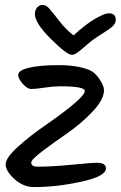

<svg xmlns="http://www.w3.org/2000/svg" viewBox="-20 -776 491 781"><path d="M344 -491Q366 -482 384.5 -454.5Q403 -427 403 -409Q403 -371 356.5 -322Q310 -273 255 -235Q200 -197 153.5 -162Q107 -127 107 -115Q107 -98 133 -98Q190 -98 273 -106Q356 -114 372 -114Q411 -114 411 -91Q411 -59 311 -37Q211 -15 118 -15Q75 -15 39 -47.5Q3 -80 3 -107Q3 -134 53.5 -179.5Q104 -225 164 -266Q325 -378 325 -406Q325 -425 223 -425Q198 -425 161 -419.5Q124 -414 107.5 -414Q91 -414 72.5 -435Q54 -456 54 -471Q54 -490 98 -500.5Q142 -511 218.5 -511Q295 -511 344 -491ZM422 -722Q451 -722 451 -696Q451 -682 439.5 -670.5Q428 -659 399 -641Q370 -623 358 -614Q346 -605 326 -587.5Q306 -570 294 -561.5Q282 -553 272 -553Q252 -553 187 -617.5Q122 -682 122 -719Q122 -735 131 -745.5Q140 -756 154 -756Q168 -756 182.5 -739Q197 -722 222 -689.5Q247 -657 279 -632Q329 -678 367.5 -700Q406 -722 422 -722Z"/></svg>

Font: Kalam
Style: Regular
Weight: 400
Designer: Lipi Raval (Devanagari and Latin), Jonny Pinhorn (Latin)
Foundry: Indian Type Foundry
Version: Version 2.001;PS 1.0;hotconv 1.0.79;makeotf.lib2.5.61930; tt